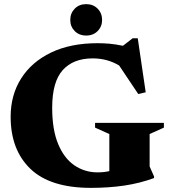

<svg xmlns="http://www.w3.org/2000/svg" viewBox="-20 -894 817 929"><path d="M704 -88.5 725.5 -40V-32.5Q657.5 -7.5 582.2 3.8Q507 15 420 15Q223 15 127.2 -77Q31.5 -169 31.5 -329Q31.5 -434 82.2 -514.2Q133 -594.5 227.2 -639.8Q321.5 -685 452 -685Q481 -685 509.8 -682.5Q538.5 -680 575 -672.5L622 -709H646.5L685 -447.5L649 -439L556.5 -577Q499.5 -611.5 428.5 -611.5Q334.5 -611.5 283.5 -554.8Q232.5 -498 232.5 -372.5Q232.5 -266 261.5 -196.8Q290.5 -127.5 340.2 -93.8Q390 -60 452 -60Q483 -60 509 -66V-245.5L440 -276.5V-299.5H773V-276.5L704 -245.5ZM397 -722Q363 -722 341.5 -743.8Q320 -765.5 320 -797.5Q320 -830 341.5 -852Q363 -874 397 -874Q431 -874 452.5 -852Q474 -830 474 -797.5Q474 -765.5 452.5 -743.8Q431 -722 397 -722Z"/></svg>

Font: Newsreader Text ExtraBold
Style: Regular
Weight: 800
Designer: Hugues Gentile
Foundry: Production Type
Version: Version 1.001